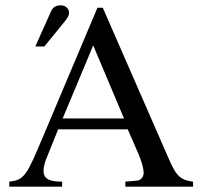

<svg xmlns="http://www.w3.org/2000/svg" viewBox="-20 -703 762 723"><path d="M113 -528H147L213 -609C229 -628 240 -642 240 -654C240 -674 223 -683 210 -683C189 -683 179 -675 172 -660ZM707 0V-19C655 -25 641 -46 613 -111L367 -674H347L141 -186C82 -46 73 -25 15 -19V0H214V-19C166 -19 144 -29 144 -60C144 -72 148 -89 153 -102L199 -216H461L502 -122C514 -94 521 -67 521 -52C521 -38 511 -24 497 -23L452 -19V0ZM447 -257H216L331 -532Z"/></svg>

Font: XITS Math
Style: Regular
Weight: 400
Designer: MicroPress Inc., with final additions and corrections provided by Coen Hoffman, Elsevier (retired)
Version: Version 1.108